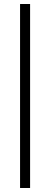

<svg xmlns="http://www.w3.org/2000/svg" viewBox="-20 -751 250 957"><path d="M130 186V-731H80V186Z"/></svg>

Font: Libertinus Math
Style: Regular
Weight: 400
Designer: Philipp H. Poll, Khaled Hosny
Foundry: Caleb Maclennan
Version: Version 7.050;RELEASE